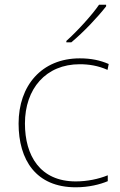

<svg xmlns="http://www.w3.org/2000/svg" viewBox="-20 -786 512 816"><path d="M431 -759V-766H401C372 -723 307 -652 262 -612V-606H283C336 -650 396 -714 431 -759ZM302 10C357 10 405 -2 438 -16V-41C399 -25 350 -15 302 -15C150 -15 86 -125 86 -261C86 -409 175 -513 319 -513C357 -513 397 -507 437 -489L442 -514C405 -530 367 -538 319 -538C157 -538 59 -422 59 -261C59 -106 133 10 302 10Z"/></svg>

Font: Noto Sans Malayalam Thin
Style: Regular
Weight: 100
Designer: Jelle Bosma - Monotype Design Team
Foundry: Monotype Imaging Inc.
Version: Version 2.104